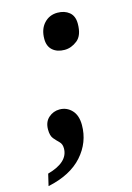

<svg xmlns="http://www.w3.org/2000/svg" viewBox="-122 -597 550 803"><g transform="rotate(-15 153.0 -195.5)"><path d="M199 -383Q167 -383 147.5 -400Q128 -417 128 -449Q128 -491 151 -516Q174 -541 209 -541Q240 -541 260 -524.5Q280 -508 280 -475Q280 -424 254 -403.5Q228 -383 199 -383ZM-2 99Q89 74 89 14Q89 -5 78 -15.5Q67 -26 56 -39Q45 -52 45 -79Q45 -112 65.5 -130Q86 -148 113 -148Q144 -148 165.5 -125.5Q187 -103 187 -61Q187 14 136 71.5Q85 129 -14 150Z"/></g></svg>

Font: Noto Serif Condensed
Style: Bold Italic
Weight: 700
Width: 3
Italic angle: -12°
Designer: Monotype Design Team
Foundry: Monotype Imaging Inc.
Version: Version 2.014